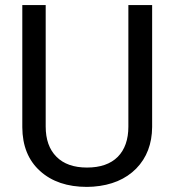

<svg xmlns="http://www.w3.org/2000/svg" viewBox="-20 -731 688 761"><path d="M583 -710.9H488.8V-229C488.8 -177.7 474.6 -137.7 446.8 -109.4C418.5 -81.1 377.9 -66.9 324.7 -66.9C272.5 -66.9 231.9 -81.1 203.6 -109.9C175.3 -138.2 161.1 -178.2 161.1 -229.5V-710.9H68.4V-226.6C68.8 -152.8 92.3 -95.2 138.7 -53.2C185.1 -11.2 247.1 9.8 324.7 9.8L349.6 8.8C421.4 3.4 478 -20.5 520 -63C561.5 -105.5 582.5 -160.6 583 -227.5Z"/></svg>

Font: Vazir
Style: Regular
Weight: 400
Designer: Saber Rastikerdar
Foundry: Saber Rastikerdar
Version: Version 27.002;January 24, 2021;FontCreator 13.0.0.2683 64-b